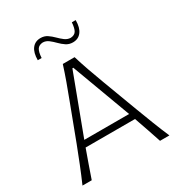

<svg xmlns="http://www.w3.org/2000/svg" viewBox="-217 -1084 1130 1221"><g transform="rotate(-30 347.5 -473.0)"><path d="M28.3 0Q54.2 -59.1 80.3 -124.3Q106.4 -189.5 128.9 -248.5L223.6 -499.5Q249.5 -567.4 269.3 -622.3Q289.1 -677.2 306.6 -732.4H393.1Q410.2 -676.3 429.4 -621.8Q448.7 -567.4 474.1 -499L568.4 -247.6Q591.3 -187 616.2 -122.8Q641.1 -58.6 666.5 0H597.7Q581.5 -48.3 564.2 -99.6Q546.9 -150.9 529.3 -199.7H166.5Q148.4 -149.9 130.6 -99.1Q112.8 -48.3 96.2 0ZM512.7 -246.1 352.5 -678.2H345.7L183.6 -246.1ZM432.1 -818.8Q404.3 -818.8 383.1 -833Q361.8 -847.2 343.5 -866Q325.2 -884.8 306.2 -899.4Q287.1 -914.1 264.2 -914.6Q236.3 -913.1 223.9 -894.5Q211.4 -876 209 -832.5H180.7Q180.7 -887.7 203.1 -917Q225.6 -946.3 265.6 -946.3Q293.5 -946.3 314.5 -932.1Q335.4 -918 353.8 -899.4Q372.1 -880.9 391.1 -866.5Q410.2 -852.1 433.1 -851.1Q461.9 -852.5 473.9 -871.3Q485.8 -890.1 488.8 -933.1H517.1Q517.1 -877.9 494.6 -848.4Q472.2 -818.8 432.1 -818.8Z"/></g></svg>

Font: Pinar-DS2-FD Light
Style: Regular
Weight: 300
Designer: Amin Abedi
Version: Version 2.000